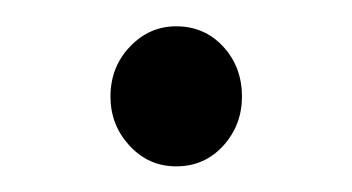

<svg xmlns="http://www.w3.org/2000/svg" viewBox="-20 -318 268 146"><path d="M114 -191.5Q93 -191.5 78.5 -207.2Q64 -223 64 -244.5Q64 -267 78.8 -282.5Q93.5 -298 114 -298Q135.5 -298 149.8 -282.5Q164 -267 164 -244.5Q164 -223 149.8 -207.2Q135.5 -191.5 114 -191.5Z"/></svg>

Font: Fraunces 72pt Light
Style: Regular
Weight: 300
Version: Version 1.000;[0bf87f6ff]